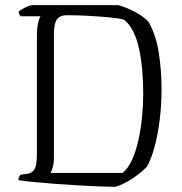

<svg xmlns="http://www.w3.org/2000/svg" viewBox="-20 -724 707 744"><path d="M427 0Q404 0 366.5 -1.5Q329 -3 284.5 -5.5Q240 -8 195 -11.5Q150 -15 112 -18.5Q74 -22 51 -26Q51 -33 54 -38.5Q57 -44 59 -47L82 -50Q98 -52 107 -60Q116 -68 119.5 -84.5Q123 -101 123 -130V-587Q123 -609 125.5 -624Q128 -639 131.5 -648.5Q135 -658 137 -661H60Q57 -663 54.5 -670Q52 -677 52 -678Q56 -683 66.5 -689Q77 -695 88 -699.5Q99 -704 104 -704H439Q453 -700 469.5 -693.5Q486 -687 502 -678.5Q518 -670 532 -660Q546 -650 556 -639Q585 -587 595.5 -518.5Q606 -450 606 -380Q606 -318 599 -261Q592 -204 579.5 -157Q567 -110 550 -79Q539 -67 523.5 -54.5Q508 -42 491.5 -31Q475 -20 458 -12Q441 -4 427 0ZM176 -54H455Q477 -72 492 -105.5Q507 -139 516.5 -182Q526 -225 530.5 -271Q535 -317 535 -360Q535 -408 531 -453Q527 -498 518.5 -536.5Q510 -575 495.5 -603.5Q481 -632 460 -648Q442 -653 406 -656.5Q370 -660 326 -662.5Q282 -665 241 -665Q210 -665 199.5 -647.5Q189 -630 189 -592V-114Q189 -92 184.5 -76Q180 -60 176 -54Z"/></svg>

Font: Texturina Medium 12pt Thin
Style: Regular
Weight: 250
Version: Version 1.002